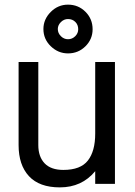

<svg xmlns="http://www.w3.org/2000/svg" viewBox="-20 -792 580 827"><path d="M272.9 -710Q255.4 -710 242.2 -696.8Q229 -683.6 229 -667Q229 -649.4 242.2 -636.2Q255.4 -623 272.9 -623Q291 -623 304.2 -636.2Q316.9 -648.9 316.9 -666Q316.9 -685.1 304.7 -697.3Q292 -710 272.9 -710ZM272.9 -772Q317.4 -772 348.1 -741.2Q378.9 -710.4 378.9 -666Q378.9 -623 347.7 -592.3Q316.9 -562 272.9 -562Q230.5 -562 198.7 -592.8Q167 -623.5 167 -667Q167 -709 198.7 -740.7Q230 -772 272.9 -772ZM475.1 -524.9V0H390.1V-54.7Q332.5 15.1 237.8 15.1Q149.4 15.1 104.7 -33.2Q60.1 -81.5 60.1 -167V-524.9H145V-167Q145 -117.2 172.1 -88.6Q199.2 -60.1 252.9 -60.1Q327.1 -60.1 358.6 -100.6Q390.1 -141.1 390.1 -216.8V-524.9Z"/></svg>

Font: Miedinger*
Style: Book
Weight: 400
Version: Version 001.000